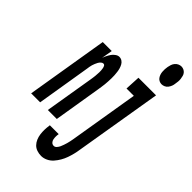

<svg xmlns="http://www.w3.org/2000/svg" viewBox="-334 -838 1149 1149"><g transform="rotate(45 241.0 -263.5)"><path d="M-45 0 41 -520H117L105 -450Q109 -462 115.5 -475Q122 -488 129.5 -499Q137 -510 149.5 -519Q162 -528 174 -528Q187 -528 197.5 -521Q208 -514 214 -503Q220 -492 223.5 -480Q227 -468 228.5 -455.5Q230 -443 231 -430Q232 -417 231.5 -403.5Q231 -390 230.5 -377Q230 -364 228.5 -350.5Q227 -337 225 -324Q223 -311 221 -298L172 0H96L148 -313Q149 -321 150.5 -329.5Q152 -338 152.5 -346Q153 -354 153.5 -362Q154 -370 154.5 -378Q155 -386 154 -394Q153 -402 152 -409.5Q151 -417 147 -424.5Q143 -432 135 -432Q127 -432 119.5 -425Q112 -418 107.5 -409.5Q103 -401 99.5 -392.5Q96 -384 93.5 -375.5Q91 -367 89.5 -358Q88 -349 87 -341L31 0ZM468 -590Q458 -590 448.5 -594.5Q439 -599 433 -607Q427 -615 423.5 -625Q420 -635 419 -645.5Q418 -656 418.5 -667.5Q419 -679 421 -689Q423 -700 426.5 -710.5Q430 -721 437.5 -730.5Q445 -740 456 -745Q467 -750 477 -750Q488 -750 497.5 -745.5Q507 -741 513.5 -733Q520 -725 522.5 -715Q525 -705 526.5 -694.5Q528 -684 527 -672.5Q526 -661 524 -651Q523 -640 519 -629.5Q515 -619 508 -609.5Q501 -600 490 -595Q479 -590 468 -590ZM262 223Q243 223 225.5 217Q208 211 196 198.5Q184 186 177 169.5Q170 153 167.5 134.5Q165 116 165.5 97Q166 78 169 59V56H244V57Q242 68 242 79Q242 90 244 100.5Q246 111 253.5 119Q261 127 273 127Q283 127 291 118Q299 109 303.5 99Q308 89 311.5 78.5Q315 68 318 58Q321 48 323 37.5Q325 27 327 17L400 -424H338L343 -520H492L400 32Q397 53 392 73Q387 93 380 113Q373 133 362 152Q351 171 336.5 187.5Q322 204 302 213.5Q282 223 262 223Z"/></g></svg>

Font: Iosevka Oblique
Style: Bold
Weight: 700
Italic angle: -9°
Monospace: yes
Designer: Belleve Invis
Foundry: Belleve Invis
Version: Version 32.5.0; ttfautohint (v1.8.4)